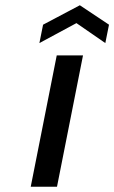

<svg xmlns="http://www.w3.org/2000/svg" viewBox="-20 -711 435 731"><path d="M196 -500H296L197 0H97ZM381 -547 271 -623 130 -547 144 -617 284 -691 395 -617Z"/></svg>

Font: Albert Sans Medium
Style: Italic
Weight: 500
Italic angle: -11.25°
Designer: Andreas Rasmussen
Foundry: a.Foundry
Version: Version 1.025